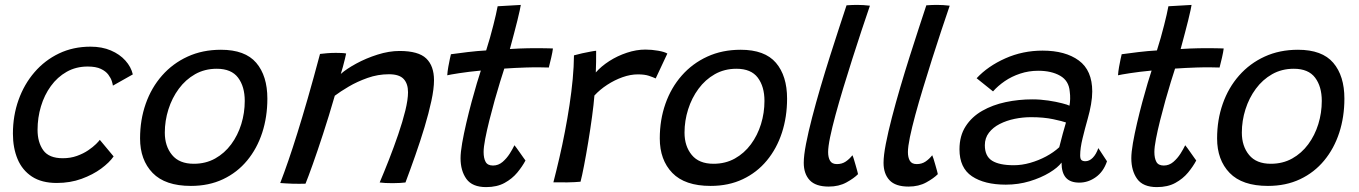

<svg xmlns="http://www.w3.org/2000/svg" viewBox="-20 -736 5492 776"><path d="M439.2 -103.8Q422.4 -79.4 388.9 -54.6Q355.3 -29.9 309.6 -13.2Q263.8 3.5 209.4 3.5Q148.4 3.5 109.1 -22.3Q69.8 -48.2 51 -93.2Q32.2 -138.3 32.2 -195.9Q32.2 -268.4 54.9 -332Q77.6 -395.7 119.4 -444.1Q161.2 -492.6 218.6 -520Q275.9 -547.4 345.8 -547.4Q392.2 -547.4 428 -532.1Q463.9 -516.8 486.8 -491.2Q509.8 -465.6 516.8 -435.3L436.3 -389.9Q435.8 -395.7 431.9 -408.1Q428 -420.5 417.8 -434.3Q407.6 -448.1 387.6 -457.6Q367.6 -467.1 334.2 -467.1Q287.1 -467.1 249.5 -445.8Q211.9 -424.5 185.6 -388.2Q159.2 -351.9 145.5 -306.1Q131.8 -260.3 131.8 -211.2Q131.8 -161 154.8 -128.8Q177.9 -96.5 233.7 -96.5Q264.9 -96.5 291 -105.9Q317.1 -115.3 336.6 -128.6Q356 -141.8 368.1 -153.8Q380.2 -165.9 383.4 -170.8Z M751.5 15.4Q647.6 15.4 596.8 -37.1Q546.1 -89.6 546.1 -176.6Q546.1 -251.6 569 -316.7Q591.9 -381.8 635 -430.7Q678 -479.6 738.2 -507.2Q798.4 -534.9 872.9 -534.9Q970.6 -534.9 1015.6 -482.2Q1060.6 -429.4 1060.6 -337.4Q1060.6 -263.6 1039.8 -199.7Q1019 -135.8 979 -87.4Q939 -38.9 881.7 -11.8Q824.4 15.4 751.5 15.4ZM763.2 -74.1Q811.4 -74.1 849.5 -95.3Q887.6 -116.6 914.4 -152.8Q941.1 -188.9 955.2 -234.4Q969.2 -279.8 969.2 -328.2Q969.2 -386.2 942.2 -422.1Q915.1 -458.1 856 -458.1Q807.5 -458.1 768.7 -436.2Q729.9 -414.2 702.6 -377.1Q675.2 -340 660.7 -294Q646.1 -247.9 646.1 -200Q646.1 -145.2 675.4 -109.7Q704.6 -74.1 763.2 -74.1Z M1214.8 6.4Q1204.8 6.7 1191.4 6.8Q1178.1 6.8 1164.6 6.6Q1151.9 6.2 1136.3 5.3Q1120.8 4.4 1112.6 3.7Q1128.8 -38.1 1145.7 -87.4Q1162.7 -136.6 1181.9 -198.3Q1201.2 -259.9 1223.9 -338.6Q1246.6 -417.3 1273.4 -518Q1286.1 -519.8 1303.1 -521Q1320.2 -522.3 1337.8 -522.3Q1349.1 -522.3 1360.2 -521.8Q1371.3 -521.4 1379 -519.8Q1378.3 -514.6 1374.3 -498.7Q1370.4 -482.8 1365.7 -465.3Q1361.1 -447.8 1357.4 -437.2Q1380.1 -457.4 1419.8 -479Q1459.4 -500.6 1505.9 -515.3Q1552.4 -530 1594.8 -530Q1671.1 -530 1702.6 -499.8Q1734.1 -469.6 1734.1 -411.9Q1734.1 -377.3 1723.5 -328.1Q1712.9 -278.8 1695.8 -222Q1678.6 -165.1 1658.3 -107.4Q1638.1 -49.8 1618.8 1.5Q1611.4 2.5 1597.3 3.4Q1583.1 4.3 1567.1 4.3Q1551 4.3 1536.9 3.6Q1522.8 2.8 1514.5 1.5Q1532.3 -40.3 1552.2 -91Q1572 -141.6 1589.6 -193Q1607.2 -244.4 1618.2 -289.1Q1629.1 -333.9 1629.1 -363.2Q1629.1 -397.8 1611.4 -416.8Q1593.7 -435.9 1551.9 -435.9Q1507.4 -435.9 1465.4 -421Q1423.4 -406.1 1389.2 -385.9Q1355 -365.7 1333.1 -349.1Q1308.7 -264.8 1285.6 -194.3Q1262.6 -123.8 1244.2 -72.3Q1225.9 -20.9 1214.8 6.4Z M2103.8 -87.3Q2091.2 -63.4 2070.7 -38.5Q2050.1 -13.6 2019.3 3.3Q1988.6 20.2 1944.8 20.2Q1888.9 20.2 1865.1 -12.8Q1841.4 -45.9 1841.4 -96.6Q1841.4 -120.1 1847.9 -157.8Q1854.5 -195.5 1864.6 -238.8Q1874.7 -282 1886 -324.1Q1897.3 -366.1 1907.4 -399.8Q1917.4 -433.6 1923.4 -450.8Q1873 -446 1835.8 -440.2Q1798.5 -434.4 1787.6 -431.7Q1788.7 -447.4 1791.8 -465.3Q1794.8 -483.2 1798.1 -497.6Q1801.3 -511.9 1802.5 -516.8Q1831.6 -520.9 1870 -525.5Q1908.4 -530.1 1944.9 -532.2Q1952.7 -556.3 1960.2 -582.9Q1967.8 -609.5 1974.1 -634.9Q1979.6 -656.3 1984.2 -676.6Q1988.7 -696.8 1991.3 -710.7L2084.9 -716.1Q2084.6 -712.1 2080.9 -695.1Q2077.2 -678 2071.2 -653.5Q2065.3 -628.9 2058 -602.2Q2054 -587.1 2049.6 -570.7Q2045.1 -554.3 2040.8 -537.9Q2056.1 -538.9 2078.2 -539.9Q2100.4 -540.8 2114.1 -541Q2137.8 -541.6 2159.4 -541.3Q2180.9 -541 2196.1 -540.7Q2211.2 -540.4 2214.8 -540.1Q2213.2 -526.4 2207.8 -502.7Q2202.4 -478.9 2198.1 -463.1Q2193.1 -463.4 2163.9 -463.8Q2134.8 -464.2 2106.1 -463.2Q2085.8 -462.7 2061.8 -461.4Q2037.8 -460.1 2018.2 -458.8Q2011.7 -439.2 2001.3 -405.5Q1990.9 -371.8 1979.4 -331Q1968 -290.2 1957.8 -249.5Q1947.6 -208.8 1941.1 -175Q1934.6 -141.2 1934.6 -121.8Q1934.6 -96.6 1942.7 -81.8Q1950.7 -67 1972.6 -67Q1994.2 -67 2011.2 -81.5Q2028.1 -96.1 2040.3 -115.3Q2052.4 -134.6 2059.2 -149Q2061.6 -146.6 2067.9 -137.8Q2074.3 -128.9 2081.9 -118.1Q2089.6 -107.2 2095.7 -98.5Q2101.8 -89.7 2103.8 -87.3Z M2388 -443.2Q2410 -468.2 2442.8 -489.3Q2475.6 -510.3 2513.7 -522.9Q2551.7 -535.6 2588.4 -535.6Q2614.3 -535.6 2640.2 -531Q2666.1 -526.5 2677.2 -519.5L2630.1 -419Q2619.6 -423.9 2602.4 -429.7Q2585.2 -435.4 2557.8 -435.4Q2528.2 -435.4 2496 -424Q2463.9 -412.6 2434.3 -393.3Q2404.7 -374.1 2382.4 -349.9Q2379.7 -314.8 2372.9 -264.7Q2366.1 -214.6 2357.5 -162.3Q2348.9 -110.1 2340.5 -66.8Q2332.2 -23.6 2326.3 -1.6Q2304.4 0.6 2273.3 1.1Q2242.3 1.5 2216.6 0.9Q2228.8 -46.2 2240.8 -98.1Q2252.9 -149.9 2263.2 -204Q2273.6 -258 2281.8 -311.8Q2289.9 -365.6 2294.7 -416.3Q2299.4 -467.1 2299.8 -512.3Q2314.3 -516.4 2333 -520.6Q2351.8 -524.7 2367.8 -527.6Q2383.8 -530.6 2389.4 -530.8Q2389.4 -512.5 2389.2 -485.4Q2389 -458.3 2388 -443.2Z M2852 15.4Q2748.1 15.4 2697.3 -37.1Q2646.6 -89.6 2646.6 -176.6Q2646.6 -251.6 2669.5 -316.7Q2692.4 -381.8 2735.5 -430.7Q2778.5 -479.6 2838.7 -507.2Q2898.9 -534.9 2973.4 -534.9Q3071.1 -534.9 3116.1 -482.2Q3161.1 -429.4 3161.1 -337.4Q3161.1 -263.6 3140.3 -199.7Q3119.5 -135.8 3079.5 -87.4Q3039.5 -38.9 2982.2 -11.8Q2924.9 15.4 2852 15.4ZM2863.7 -74.1Q2911.9 -74.1 2950 -95.3Q2988.1 -116.6 3014.9 -152.8Q3041.6 -188.9 3055.7 -234.4Q3069.7 -279.8 3069.7 -328.2Q3069.7 -386.2 3042.7 -422.1Q3015.6 -458.1 2956.5 -458.1Q2908 -458.1 2869.2 -436.2Q2830.4 -414.2 2803.1 -377.1Q2775.7 -340 2761.2 -294Q2746.6 -247.9 2746.6 -200Q2746.6 -145.2 2775.9 -109.7Q2805.1 -74.1 2863.7 -74.1Z M3447.9 -32.2Q3431.7 -15.6 3401.2 1.2Q3370.6 18.1 3329.5 18.1Q3276.8 18.1 3252.6 -7.7Q3228.5 -33.4 3228.5 -78.2Q3228.5 -107.1 3237.7 -154.7Q3246.9 -202.2 3262.2 -260.9Q3277.4 -319.6 3296.1 -383.2Q3314.8 -446.7 3334.4 -508.5Q3354 -570.4 3371.5 -623.6Q3388.9 -676.9 3401.4 -714.5Q3425.1 -716.2 3444.2 -716.2Q3457.4 -716.2 3469.9 -715.4Q3482.4 -714.6 3495.9 -713Q3480.2 -667.3 3461.8 -611.8Q3443.4 -556.4 3424.6 -497.2Q3405.8 -438 3388.2 -380.2Q3370.8 -322.5 3356.9 -271.6Q3343.1 -220.6 3335 -181.6Q3327 -142.5 3327 -121.3Q3327 -99.5 3334.9 -86.1Q3342.8 -72.8 3362.6 -72.8Q3382.8 -72.8 3397.8 -82.8Q3412.9 -92.9 3425.2 -108.5Q3427.4 -104.4 3430.7 -93.7Q3434.1 -82.9 3437.8 -69.7Q3441.6 -56.5 3444.5 -46Q3447.4 -35.5 3447.9 -32.2Z M3770.4 -32.2Q3754.2 -15.6 3723.7 1.2Q3693.1 18.1 3652 18.1Q3599.2 18.1 3575.1 -7.7Q3551 -33.4 3551 -78.2Q3551 -107.1 3560.2 -154.7Q3569.4 -202.2 3584.7 -260.9Q3599.9 -319.6 3618.6 -383.2Q3637.3 -446.7 3656.9 -508.5Q3676.5 -570.4 3694 -623.6Q3711.4 -676.9 3723.9 -714.5Q3747.6 -716.2 3766.7 -716.2Q3779.9 -716.2 3792.4 -715.4Q3804.9 -714.6 3818.4 -713Q3802.8 -667.3 3784.3 -611.8Q3765.9 -556.4 3747.1 -497.2Q3728.2 -438 3710.8 -380.2Q3693.2 -322.5 3679.4 -271.6Q3665.6 -220.6 3657.5 -181.6Q3649.5 -142.5 3649.5 -121.3Q3649.5 -99.5 3657.4 -86.1Q3665.2 -72.8 3685.1 -72.8Q3705.2 -72.8 3720.3 -82.8Q3735.4 -92.9 3747.8 -108.5Q3749.9 -104.4 3753.2 -93.7Q3756.6 -82.9 3760.3 -69.7Q3764.1 -56.5 3767 -46Q3769.9 -35.5 3770.4 -32.2Z M4045.1 10.3Q3958.9 10.3 3908.4 -23.5Q3857.9 -57.4 3857.9 -132.5Q3857.9 -186.8 3882.7 -225.3Q3907.4 -263.8 3949.5 -287.9Q3991.6 -312 4044.1 -323.2Q4096.6 -334.4 4152.1 -334.4Q4185.2 -334.4 4217.1 -329.6Q4248.9 -324.8 4272.2 -318.7Q4295.5 -312.7 4302.4 -308.9Q4304.9 -321.9 4305.2 -336.4Q4305.6 -351 4303.5 -366.5Q4299.9 -409.7 4264.8 -429.8Q4229.6 -450 4176.3 -450Q4137.9 -450 4103.3 -438.5Q4068.8 -427.1 4040.9 -408Q4013.1 -388.9 3993.5 -366.6L3927.2 -419.8Q3972.6 -468.6 4043 -500Q4113.3 -531.4 4193.9 -531.4Q4285.8 -531.4 4340.2 -491.5Q4394.5 -451.6 4394.5 -366.1Q4394.5 -342.1 4389.5 -313.8Q4384.6 -285.5 4376.2 -256.1Q4364.9 -216.2 4355.3 -176.6Q4345.7 -137 4345.7 -108.2Q4345.7 -93.4 4351.1 -88.9Q4356.6 -84.4 4366.6 -84.4Q4382.8 -84.4 4396.5 -98.3Q4410.2 -112.1 4419.1 -137.4L4454.1 -84.1Q4439.9 -42 4408.9 -20Q4378 2.1 4342.4 2.1Q4305.4 2.1 4287.9 -18Q4270.4 -38.1 4270.4 -78.9Q4255.7 -58.8 4221.5 -38.1Q4187.3 -17.4 4141.5 -3.5Q4095.8 10.3 4045.1 10.3ZM4077.4 -68.2Q4109.8 -68.2 4143.6 -77.8Q4177.4 -87.4 4208.1 -103.8Q4238.8 -120.3 4261.1 -140.9Q4268.9 -171.8 4275.4 -195.8Q4281.8 -219.9 4288.3 -241Q4275.3 -245.9 4236.8 -254.2Q4198.4 -262.4 4147 -262.4Q4114 -262.4 4081.1 -255.7Q4048.1 -248.9 4020.7 -235Q3993.3 -221.1 3976.9 -199.6Q3960.4 -178.2 3960.4 -149.1Q3960.4 -104.9 3989.6 -86.5Q4018.7 -68.2 4077.4 -68.2Z M4814.8 -87.3Q4802.2 -63.4 4781.7 -38.5Q4761.1 -13.6 4730.3 3.3Q4699.6 20.2 4655.8 20.2Q4599.9 20.2 4576.1 -12.8Q4552.4 -45.9 4552.4 -96.6Q4552.4 -120.1 4558.9 -157.8Q4565.5 -195.5 4575.6 -238.8Q4585.7 -282 4597 -324.1Q4608.3 -366.1 4618.4 -399.8Q4628.4 -433.6 4634.4 -450.8Q4584 -446 4546.8 -440.2Q4509.5 -434.4 4498.6 -431.7Q4499.7 -447.4 4502.8 -465.3Q4505.8 -483.2 4509.1 -497.6Q4512.3 -511.9 4513.5 -516.8Q4542.6 -520.9 4581 -525.5Q4619.4 -530.1 4655.9 -532.2Q4663.7 -556.3 4671.2 -582.9Q4678.8 -609.5 4685.1 -634.9Q4690.6 -656.3 4695.2 -676.6Q4699.7 -696.8 4702.3 -710.7L4795.9 -716.1Q4795.6 -712.1 4791.9 -695.1Q4788.2 -678 4782.2 -653.5Q4776.3 -628.9 4769 -602.2Q4765 -587.1 4760.6 -570.7Q4756.1 -554.3 4751.8 -537.9Q4767.1 -538.9 4789.2 -539.9Q4811.4 -540.8 4825.1 -541Q4848.8 -541.6 4870.4 -541.3Q4891.9 -541 4907.1 -540.7Q4922.2 -540.4 4925.8 -540.1Q4924.2 -526.4 4918.8 -502.7Q4913.4 -478.9 4909.1 -463.1Q4904.1 -463.4 4874.9 -463.8Q4845.8 -464.2 4817.1 -463.2Q4796.8 -462.7 4772.8 -461.4Q4748.8 -460.1 4729.2 -458.8Q4722.7 -439.2 4712.3 -405.5Q4701.9 -371.8 4690.4 -331Q4679 -290.2 4668.8 -249.5Q4658.6 -208.8 4652.1 -175Q4645.6 -141.2 4645.6 -121.8Q4645.6 -96.6 4653.7 -81.8Q4661.7 -67 4683.6 -67Q4705.2 -67 4722.2 -81.5Q4739.1 -96.1 4751.3 -115.3Q4763.4 -134.6 4770.2 -149Q4772.6 -146.6 4778.9 -137.8Q4785.3 -128.9 4792.9 -118.1Q4800.6 -107.2 4806.7 -98.5Q4812.8 -89.7 4814.8 -87.3Z M5104.5 15.4Q5000.6 15.4 4949.8 -37.1Q4899.1 -89.6 4899.1 -176.6Q4899.1 -251.6 4922 -316.7Q4944.9 -381.8 4988 -430.7Q5031 -479.6 5091.2 -507.2Q5151.4 -534.9 5225.9 -534.9Q5323.6 -534.9 5368.6 -482.2Q5413.6 -429.4 5413.6 -337.4Q5413.6 -263.6 5392.8 -199.7Q5372 -135.8 5332 -87.4Q5292 -38.9 5234.7 -11.8Q5177.4 15.4 5104.5 15.4ZM5116.2 -74.1Q5164.4 -74.1 5202.5 -95.3Q5240.6 -116.6 5267.4 -152.8Q5294.1 -188.9 5308.2 -234.4Q5322.2 -279.8 5322.2 -328.2Q5322.2 -386.2 5295.2 -422.1Q5268.1 -458.1 5209 -458.1Q5160.5 -458.1 5121.7 -436.2Q5082.9 -414.2 5055.6 -377.1Q5028.2 -340 5013.7 -294Q4999.1 -247.9 4999.1 -200Q4999.1 -145.2 5028.4 -109.7Q5057.6 -74.1 5116.2 -74.1Z"/></svg>

Font: Grandstander Thin
Style: Italic
Weight: 100
Italic angle: -15°
Designer: Tyler Finck
Foundry: Etcetera Type Co
Version: Version 1.200